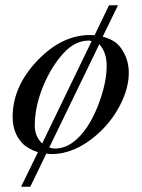

<svg xmlns="http://www.w3.org/2000/svg" viewBox="-20 -574 540 729"><path d="M428 -554 370 -435Q401 -426 418.5 -413Q436 -400 449 -376Q469 -341 469 -298Q469 -238 435 -173Q401 -108 345 -60Q262 11 176 11Q168 11 156 9L95 135H60L124 4Q85 -9 65 -30Q28 -69 28 -130Q28 -245 121 -343Q214 -441 322 -441Q333 -441 339 -440L394 -554ZM357 -406 167 -14Q178 -10 189 -10Q255 -10 311 -92Q343 -141 364 -206Q385 -271 385 -325Q385 -375 357 -406ZM140 -29 328 -418Q318 -420 318 -420Q266 -420 223 -374Q174 -321 143 -244.5Q112 -168 112 -97Q112 -57 140 -29Z"/></svg>

Font: STIX
Style: Italic
Weight: 400
Italic angle: -16.33°
Designer: MicroPress Inc., with final additions and corrections provided by Coen Hoffman, Elsevier (retired)
Version: Version 1.1.1